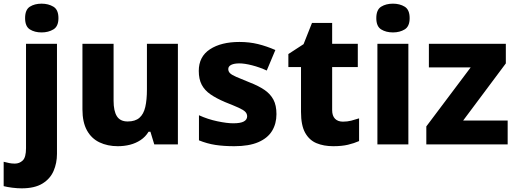

<svg xmlns="http://www.w3.org/2000/svg" viewBox="-72 -788 2819 1048"><path d="M46 240Q22 240 -5.5 236.5Q-33 233 -52 228V95Q-36 99 -22 102Q-8 105 9 105Q34 105 52 88Q70 71 70 21V-549H239V52Q239 102 220.5 145Q202 188 159.5 214Q117 240 46 240ZM65 -689Q65 -735 91 -751.5Q117 -768 155 -768Q192 -768 219.5 -751.5Q247 -735 247 -689Q247 -644 219.5 -627.5Q192 -611 155 -611Q117 -611 91 -627.5Q65 -644 65 -689Z M899 -549V0H770L749 -69H739Q722 -41 695.5 -23.5Q669 -6 637.5 2Q606 10 571 10Q515 10 471 -11Q427 -32 402.5 -76.5Q378 -121 378 -191V-549H548V-238Q548 -182 566 -153.5Q584 -125 625 -125Q666 -125 689 -145Q712 -165 721 -204Q730 -243 730 -300V-549Z M1437 -165Q1437 -113 1413 -73.5Q1389 -34 1338 -12Q1287 10 1207 10Q1149 10 1103.5 3Q1058 -4 1014 -22V-159Q1062 -137 1114.5 -126Q1167 -115 1201 -115Q1241 -115 1259 -125Q1277 -135 1277 -153Q1277 -167 1267 -177.5Q1257 -188 1230.5 -200Q1204 -212 1156 -231Q1109 -251 1077 -273Q1045 -295 1029 -325.5Q1013 -356 1013 -401Q1013 -479 1074 -519Q1135 -559 1235 -559Q1289 -559 1336 -547.5Q1383 -536 1431 -515L1384 -403Q1345 -421 1304 -431.5Q1263 -442 1235 -442Q1206 -442 1190 -434Q1174 -426 1174 -411Q1174 -398 1183.5 -388.5Q1193 -379 1218.5 -368Q1244 -357 1291 -338Q1340 -319 1372 -297Q1404 -275 1420.5 -244Q1437 -213 1437 -165Z M1800 -124Q1824 -124 1845.5 -129.5Q1867 -135 1888 -142V-18Q1861 -6 1827.5 2Q1794 10 1747 10Q1695 10 1655.5 -6.5Q1616 -23 1593.5 -63.5Q1571 -104 1571 -177V-422H1502V-493L1585 -547L1631 -663H1741V-549H1881V-422H1741V-187Q1741 -156 1756.5 -140Q1772 -124 1800 -124Z M2157 -549V0H1988V-549ZM2073 -768Q2110 -768 2137 -751.5Q2164 -735 2164 -689Q2164 -644 2137 -627.5Q2110 -611 2073 -611Q2035 -611 2008.5 -627.5Q1982 -644 1982 -689Q1982 -735 2008.5 -751.5Q2035 -768 2073 -768Z M2699 0H2255V-98L2497 -420H2269V-549H2689V-442L2456 -130H2699Z"/></svg>

Font: Noto Sans Khmer ExtraBold
Style: Regular
Weight: 800
Version: Version 2.003